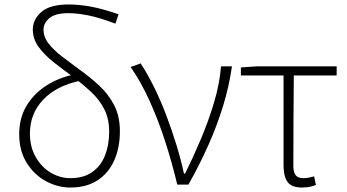

<svg xmlns="http://www.w3.org/2000/svg" viewBox="-20 -827 1556 860"><path d="M295 13Q239 13 186.5 -15Q134 -43 100 -97Q66 -151 66 -226Q66 -298 98.5 -352.5Q131 -407 186.5 -443Q242 -479 311 -493L337 -465Q231 -442 172.5 -379.5Q114 -317 114 -229Q114 -169 140 -123.5Q166 -78 207.5 -53.5Q249 -29 295 -29Q355 -29 393.5 -56.5Q432 -84 450.5 -131Q469 -178 469 -237Q469 -295 447 -338Q425 -381 388.5 -415Q352 -449 311 -480Q264 -514 222 -547Q180 -580 153.5 -616Q127 -652 127 -695Q127 -740 165.5 -773.5Q204 -807 288 -807Q333 -807 386 -797.5Q439 -788 511 -763L497 -721Q423 -749 373.5 -758.5Q324 -768 286 -768Q227 -768 201 -745.5Q175 -723 175 -695Q175 -661 197.5 -632Q220 -603 257 -574.5Q294 -546 339 -513Q384 -481 424.5 -443.5Q465 -406 491 -356.5Q517 -307 517 -239Q517 -164 491 -107Q465 -50 415.5 -18.5Q366 13 295 13Z M774 0Q751 -97 720.5 -191.5Q690 -286 651.5 -372Q613 -458 565 -527L610 -543Q641 -496 670.5 -436Q700 -376 725 -310Q750 -244 770.5 -177Q791 -110 804 -49H809Q845 -122 879.5 -203.5Q914 -285 939 -369Q964 -453 970 -530H1019Q1006 -439 979 -351.5Q952 -264 913.5 -177.5Q875 -91 824 0Z M1333 13Q1302 13 1284 2.5Q1266 -8 1258 -31Q1250 -54 1250 -89V-489H1059V-525L1132 -530H1488V-489H1296Q1295 -386 1294.5 -285Q1294 -184 1294 -83Q1294 -55 1304.5 -42Q1315 -29 1339 -29Q1352 -29 1364 -31.5Q1376 -34 1387 -37L1395 1Q1386 6 1369 9.5Q1352 13 1333 13Z"/></svg>

Font: Noto Sans KR ExtraLight
Style: Regular
Weight: 250
Designer: Ryoko NISHIZUKA  (kana, bopomofo & ideographs); Paul D. Hunt (Latin, Greek & Cyrillic); Sandoll Communications , Soo-you
Foundry: Adobe
Version: Version 2.004-H2;hotconv 1.0.118;makeotfexe 2.5.65603